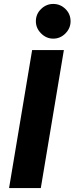

<svg xmlns="http://www.w3.org/2000/svg" viewBox="-20 -954 378 974"><path d="M26 0 143 -700H304L187 0ZM250 -758Q215 -758 188.5 -784.5Q162 -811 162 -846Q162 -883 188.5 -908.5Q215 -934 250 -934Q286 -934 312 -908.5Q338 -883 338 -846Q338 -811 312 -784.5Q286 -758 250 -758Z"/></svg>

Font: Figtree Light ExtraBold
Style: Italic
Weight: 800
Italic angle: -9.5°
Version: Version 2.001;gftools[0.9.30]